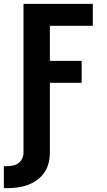

<svg xmlns="http://www.w3.org/2000/svg" viewBox="-38 -755 558 997"><path d="M-18 222V108H-2Q14 108 30 104.5Q46 101 58.5 91.5Q71 82 77.5 67.5Q84 53 84 37V-735H444V-621H221V-439H386V-325H221V37Q221 64 214.5 91Q208 118 192.5 140.5Q177 163 154.5 179.5Q132 196 106 205.5Q80 215 53 218.5Q26 222 -1 222Z"/></svg>

Font: Iosevka Curly Heavy
Style: Regular
Weight: 900
Monospace: yes
Designer: Belleve Invis
Foundry: Belleve Invis
Version: Version 22.1.2; ttfautohint (v1.8.4)